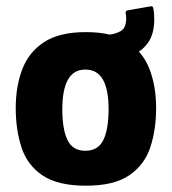

<svg xmlns="http://www.w3.org/2000/svg" viewBox="-20 -582 546 610"><path d="M253 8Q164 8 115.5 -24.5Q67 -57 48.5 -113Q30 -169 30 -239Q30 -308 51 -362.5Q72 -417 120.5 -448.5Q169 -480 253 -480Q337 -480 385.5 -448.5Q434 -417 455 -362.5Q476 -308 476 -239Q476 -170 457.5 -114Q439 -58 390.5 -25Q342 8 253 8ZM251 -103Q292 -103 308.5 -137.5Q325 -172 325 -235Q325 -297 307 -329Q289 -361 251 -361Q214 -361 196 -329Q178 -297 178 -235Q178 -171 194.5 -137Q211 -103 251 -103ZM459 -562Q465 -564 467 -556Q469 -546 469.5 -537Q470 -528 470 -520Q470 -474 450 -446Q430 -418 397 -405.5Q364 -393 325 -391Q318 -391 318 -398V-465Q318 -472 325 -472Q345 -473 363 -483Q381 -493 381 -524Q381 -528 380.5 -532.5Q380 -537 379 -541Q379 -548 385 -549Z"/></svg>

Font: Glory ExtraBold
Style: Regular
Weight: 800
Designer: Robert Leuschke
Foundry: Robert Leuschke
Version: Version 1.011